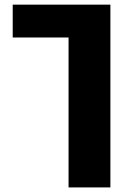

<svg xmlns="http://www.w3.org/2000/svg" viewBox="-20 -611 575 834"><path d="M277.8 -448.2H35.2V-590.8H459.5V203.1H277.8Z"/></svg>

Font: Heebo Black
Style: Regular
Weight: 900
Designer: Oded Ezer
Foundry: Meir Sadan
Version: Version 2.001; ttfautohint (v1.5.14-ce02) -l 8 -r 50 -G 200 